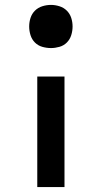

<svg xmlns="http://www.w3.org/2000/svg" viewBox="-20 -548 415 783"><path d="M188 -352Q170 -352 152.5 -357Q135 -362 122.5 -374.5Q110 -387 104.5 -404.5Q99 -422 99 -440Q99 -458 104.5 -475Q110 -492 122.5 -504.5Q135 -517 152.5 -522.5Q170 -528 188 -528Q205 -528 222.5 -522.5Q240 -517 252.5 -504.5Q265 -492 270.5 -475Q276 -458 276 -440Q276 -422 270.5 -404.5Q265 -387 252.5 -374.5Q240 -362 222.5 -357Q205 -352 188 -352ZM132 215V-236H243V215Z"/></svg>

Font: Iosevka Julsh Curly
Style: Bold
Weight: 700
Designer: Belleve Invis
Foundry: Belleve Invis
Version: Version 15.0.2; ttfautohint (v1.8.4)